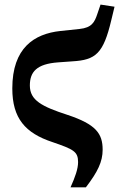

<svg xmlns="http://www.w3.org/2000/svg" viewBox="-20 -612 524 838"><path d="M287.8 205.7H354.8C406.8 137.7 428 93.5 428 41.5C428 -29 399 -69.4 274.6 -110.6C163 -146.9 110.3 -174 110.3 -238.8C110.3 -298.5 140.1 -332.9 233.6 -339.8L296.1 -344.3C397.5 -350.3 431.1 -377.4 465.9 -524.7L479.9 -582.7L418.8 -592L404.8 -551C393 -516 381.5 -491 326.6 -485.5L243 -476.7C129.7 -464.2 33.7 -403.5 33.7 -225.9C33.7 -95.3 90.5 -31.1 208.4 8C300.4 39.5 320.8 49.3 320.8 95.4C320.8 125.5 307.7 161.1 287.8 205.7Z"/></svg>

Font: Source Serif Variable
Style: Regular
Weight: 389
Designer: Frank Grießhammer
Foundry: Adobe Systems Incorporated
Version: Version 3.001;hotconv 1.0.111;makeotfexe 2.5.65597